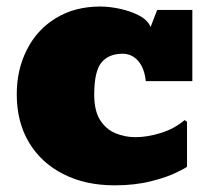

<svg xmlns="http://www.w3.org/2000/svg" viewBox="-20 -553 650 582"><path d="M327.6 8.8Q238.3 8.8 171.9 -25.4Q105 -59.1 67.9 -121.1Q30.8 -183.1 30.8 -267.1Q30.8 -342.8 62 -403.3Q92.8 -463.9 150.1 -498.5Q207.5 -533.2 283.7 -533.2Q312.5 -533.2 344.7 -526.1Q377 -519 402.6 -505.4Q428.2 -491.7 436.5 -471.2L456.5 -522.9H563V-307.1H421.9Q418 -346.2 398.9 -368.2Q379.9 -390.1 351.6 -390.1Q309.6 -390.1 287.6 -363.5Q265.6 -336.9 265.6 -266.1Q265.6 -217.3 283.4 -189.2Q301.3 -161.1 329.8 -149.2Q358.4 -137.2 390.6 -137.2Q425.8 -137.2 466.8 -149.7Q507.8 -162.1 539.6 -189L546.9 -184.1V-47.9Q546.9 -45.9 517.1 -31.2Q487.3 -16.1 438 -3.7Q388.7 8.8 327.6 8.8Z"/></svg>

Font: Moul
Style: Regular
Weight: 400
Designer: Danh Hong
Version: Version 8.002; ttfautohint (v1.8.3)